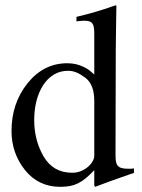

<svg xmlns="http://www.w3.org/2000/svg" viewBox="-20 -703 540 732"><path d="M339.4 -317.9Q339.4 -381.3 305.2 -406.7Q287.6 -419.9 272 -426.5Q256.3 -433.1 239.7 -433.1Q209 -433.1 185.1 -418.5Q161.1 -403.8 144.5 -378.2Q127.9 -352.5 119.1 -318.4Q110.4 -284.2 110.4 -245.1Q110.4 -168 146.5 -106Q183.1 -44.4 254.9 -44.4Q273.9 -44.4 289.3 -51Q304.7 -57.6 315.9 -67.4Q327.1 -77.1 333.3 -88.4Q339.4 -99.6 339.4 -108.9ZM302.2 -446.3Q313 -440.9 321.8 -434.1Q330.6 -427.2 339.4 -418.9V-572.3Q339.4 -586.4 338.1 -596.4Q336.9 -606.4 332.8 -612.5Q328.6 -618.7 321.3 -621.3Q314 -624 301.8 -624Q298.8 -624 296.6 -624Q294.4 -624 291.3 -623.5Q288.1 -623 283.4 -622.8Q278.8 -622.6 271.5 -621.6V-638.7L312 -648.9Q329.1 -653.3 345.5 -658.2Q361.8 -663.1 376 -667.7Q390.1 -672.4 401.6 -676.3Q413.1 -680.2 420.4 -682.6L423.8 -681.6L422.9 -629.9Q422.9 -602.1 422.1 -572.8Q421.4 -543.5 421.4 -514.6L420.4 -116.2Q420.4 -101.1 421.6 -90.3Q422.9 -79.6 427.7 -72.8Q432.6 -65.9 442.4 -62.7Q452.1 -59.6 468.8 -59.6Q474.6 -59.6 480 -59.8Q485.4 -60.1 490.7 -61V-43.9Q491.2 -43.9 477.5 -39.3Q463.9 -34.7 442.4 -27.1Q420.9 -19.5 394.5 -10Q368.2 -0.5 342.8 9.3L339.4 4.9V-54.2Q321.8 -35.6 306.9 -23.4Q292 -11.2 277.1 -3.9Q262.2 3.4 246.1 6.3Q230 9.3 210 9.3Q126.5 9.3 75.2 -54.7Q23.9 -119.1 23.9 -203.6Q23.9 -309.1 85 -385.7Q146.5 -461.9 236.8 -461.9Q272 -461.9 302.2 -446.3Z"/></svg>

Font: Dima Niloofar
Style: Regular
Weight: 400
Designer: R.Balvardi
Foundry: Dima Software Group
Version: Version 3.00;November 13, 2018;FontCreator 11.5.0.2427 64-bi